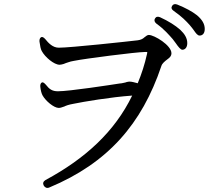

<svg xmlns="http://www.w3.org/2000/svg" viewBox="-20 -854 1040 934"><path d="M193 49C199 59 209 63 220 58C505 -61 670 -251 765 -533C769 -546 782 -556 795 -566C803 -572 814 -580 814 -595C814 -634 730 -684 704 -684C697 -684 691 -679 682 -672C676 -666 666 -660 650 -658C600 -652 323 -622 266 -622C237 -622 216 -644 200 -664C192 -673 185 -676 180 -673C175 -670 171 -663 172 -652C175 -630 178 -615 183 -606C199 -576 243 -539 270 -539C277 -539 282 -541 290 -543C298 -546 304 -549 312 -551C319 -554 329 -556 340 -558C394 -569 645 -601 683 -601C695 -601 699 -604 695 -591C684 -541 669 -495 650 -449C634 -453 622 -457 610 -457C606 -457 600 -456 593 -454C592 -454 592 -454 591 -453C589 -453 585 -452 577 -450C573 -449 568 -448 563 -448C518 -441 317 -410 262 -410C234 -410 220 -420 203 -442C195 -451 189 -455 184 -453C178 -450 175 -443 176 -432C178 -414 182 -399 187 -390C202 -363 242 -329 266 -329C274 -329 281 -332 293 -336C301 -340 314 -345 337 -349C385 -359 521 -382 623 -389C538 -214 396 -83 201 22C190 29 187 38 193 49ZM741 -739C780 -711 802 -684 820 -664L826 -656C829 -652 834 -646 835 -644C848 -625 859 -612 867 -612C880 -612 891 -623 891 -644C891 -669 878 -689 857 -709C832 -731 800 -751 759 -770C748 -775 739 -773 734 -764C729 -756 731 -747 741 -739ZM825 -801C865 -773 885 -752 903 -732C913 -721 917 -714 922 -708C933 -692 941 -681 951 -681C964 -681 976 -690 976 -713C976 -737 964 -758 938 -780C915 -798 882 -816 842 -832C831 -836 822 -834 817 -825C812 -817 814 -808 825 -801Z"/></svg>

Font: 寒蝉锦书宋 Text
Style: Regular
Weight: 400
Designer: 寒蝉锦书宋{Warren} 思源宋体{Ryoko NISHIZUKA 西塚涼子 (kana & ideographs); Frank Grießhammer (Latin, Greek & Cyrillic); Wenlong ZHANG 
Foundry: Adobe & ChillType
Version: Version 2.000;Glyphs 3.1.1 (3135)